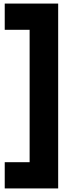

<svg xmlns="http://www.w3.org/2000/svg" viewBox="-20 -873 430 1076"><path d="M306 183V-853H6.5V-706H146V36H6.5V183Z"/></svg>

Font: Karla ExtraBold
Style: Regular
Weight: 800
Designer: Jonathan Pinhorn
Version: Version 2.001